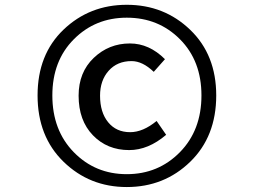

<svg xmlns="http://www.w3.org/2000/svg" viewBox="-20 -755 1040 786"><path d="M499 10.7Q346.7 10.7 240.2 -92.8Q133.8 -196.3 133.8 -364.3Q133.8 -532.2 240.2 -633.8Q346.7 -735.4 499 -735.4Q652.3 -735.4 758.8 -632.8Q865.2 -530.3 865.2 -364.3Q865.2 -196.3 758.8 -92.8Q652.3 10.7 499 10.7ZM804.7 -364.3Q804.7 -505.9 716.8 -594.2Q628.9 -682.6 499 -682.6Q370.1 -682.6 282.2 -594.2Q194.3 -505.9 194.3 -364.3Q194.3 -221.7 282.2 -131.8Q370.1 -42 499 -42Q627.9 -42 716.3 -131.8Q804.7 -221.7 804.7 -364.3ZM508.8 -140.6Q418.9 -140.6 360.4 -201.2Q301.8 -261.7 301.8 -363.3Q301.8 -459 363.8 -518.1Q425.8 -577.1 511.7 -577.1Q590.8 -577.1 655.3 -512.7L609.4 -460.9Q563.5 -504.9 518.6 -504.9Q460 -504.9 424.8 -465.3Q389.6 -425.8 389.6 -363.3Q389.6 -294.9 422.9 -254.4Q456.1 -213.9 512.7 -213.9Q565.4 -213.9 621.1 -259.8L660.2 -203.1Q586.9 -140.6 508.8 -140.6Z"/></svg>

Font: GenEi Gothic M SemiBold
Style: Regular
Weight: 500
Designer: o_tamon (Modified); [Source Han Sans]
Ryoko NISHIZUKA  (kana & ideographs); Paul D. Hunt (Latin, Greek & Cyrillic); Wenl
Version: Version 1.1a;Original Version 1.004